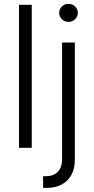

<svg xmlns="http://www.w3.org/2000/svg" viewBox="-20 -752 478 977"><path d="M141.6 -727.5V0H76.7V-727.5ZM295.9 -535.6H360.8V59.6Q361.3 104 344 136.5Q326.7 168.9 294.7 186.5Q262.7 204.1 217.8 204.1H199.2V144.5H215.3Q252.9 144.5 274.4 121.8Q295.9 99.1 295.9 57.1ZM328.6 -640.6Q309.1 -640.6 295.2 -654.1Q281.2 -667.5 281.2 -686.5Q281.2 -706.1 295.2 -719.2Q309.1 -732.4 328.6 -732.4Q348.1 -732.4 362.1 -719.2Q376 -706.1 376 -686.5Q376 -667.5 362.1 -654.1Q348.1 -640.6 328.6 -640.6Z"/></svg>

Font: Inter 20pt Light
Style: Regular
Weight: 300
Version: Version 4.001;git-66647c0bb